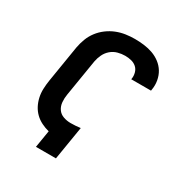

<svg xmlns="http://www.w3.org/2000/svg" viewBox="-173 -871 946 998"><g transform="rotate(30 300.0 -371.5)"><path d="M184 0 201 -103Q177 -109 155 -120Q133 -131 116 -147.5Q99 -164 88 -185Q77 -206 71.5 -230.5Q66 -255 67 -281Q68 -307 72 -332L108 -553Q113 -580 123 -606.5Q133 -633 150.5 -656Q168 -679 191.5 -696.5Q215 -714 241.5 -724.5Q268 -735 295.5 -739Q323 -743 350 -743Q378 -743 405.5 -739.5Q433 -736 458 -727Q483 -718 504 -702Q525 -686 538.5 -664Q552 -642 557 -614.5Q562 -587 557 -559Q557 -557 556.5 -555.5Q556 -554 556 -552H437Q437 -553 437.5 -554Q438 -555 438 -555Q441 -574 436 -592Q431 -610 418 -621.5Q405 -633 387 -637.5Q369 -642 350 -642Q328 -642 306 -636Q284 -630 266.5 -615Q249 -600 239 -579Q229 -558 225 -536L189 -316Q185 -293 187 -270Q189 -247 201 -229.5Q213 -212 234 -204.5Q255 -197 278 -197Q293 -197 307.5 -198Q322 -199 337 -201L304 0Z"/></g></svg>

Font: Zed Sans Extended
Style: Bold Italic
Weight: 700
Width: 7
Italic angle: -9°
Designer: Belleve Invis
Foundry: Belleve Invis
Version: Version 1.0.0; ttfautohint (v1.8.4)